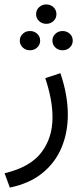

<svg xmlns="http://www.w3.org/2000/svg" viewBox="-20 -576 375 857"><path d="M141.1 -512.7Q141.1 -531.2 154.3 -543.7Q167.5 -556.2 186.5 -556.2Q205.6 -556.2 218.8 -543.7Q231.9 -531.2 231.9 -512.7Q231.9 -494.6 218.8 -482.2Q205.6 -469.7 186.5 -469.7Q167.5 -469.7 154.3 -482.2Q141.1 -494.6 141.1 -512.7ZM213.9 -394.5Q213.9 -412.6 227.1 -425Q240.2 -437.5 259.3 -437.5Q278.3 -437.5 291.5 -425.3Q304.7 -413.1 304.7 -394.5Q304.7 -376.5 291.5 -364Q278.3 -351.6 259.3 -351.6Q240.2 -351.6 227.1 -364Q213.9 -376.5 213.9 -394.5ZM68.4 -394.5Q68.4 -412.6 81.5 -425Q94.7 -437.5 113.8 -437.5Q132.8 -437.5 146 -425.3Q159.2 -413.1 159.2 -394.5Q159.2 -376.5 146 -364Q132.8 -351.6 113.8 -351.6Q94.7 -351.6 81.5 -364Q68.4 -376.5 68.4 -394.5ZM23.9 261.2 0.5 197.3Q114.3 170.4 164.3 105Q214.4 39.6 214.4 -51.8Q214.4 -92.3 206.1 -136.2Q197.8 -180.2 182.1 -227.1L249.5 -249.5Q282.7 -152.8 282.7 -63.5Q282.7 16.1 254.6 83Q226.6 149.9 169.2 196.5Q111.8 243.2 23.9 261.2Z"/></svg>

Font: Vazirmatn RD UI Light
Style: Regular
Weight: 300
Designer: Saber Rastikerdar
Foundry: Saber Rastikerdar
Version: Version 33.003